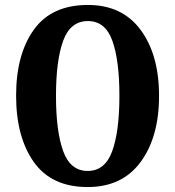

<svg xmlns="http://www.w3.org/2000/svg" viewBox="-20 -745 707 775"><path d="M334 10Q473 10 547.5 -91Q622 -192 622 -358Q622 -524 547.5 -624.5Q473 -725 335 -725Q188 -725 116.5 -625Q45 -525 45 -359Q45 -192 116.5 -91Q188 10 334 10ZM334 -55Q264 -55 235 -135Q206 -215 206 -358Q206 -501 235 -580.5Q264 -660 335 -660Q405 -660 433.5 -580.5Q462 -501 462 -358Q462 -215 433 -135Q404 -55 334 -55Z"/></svg>

Font: Noto Serif ExtraCondensed Extra
Style: Regular
Weight: 800
Width: 3
Designer: Monotype Design Team
Foundry: Monotype Imaging Inc.
Version: Version 1.002